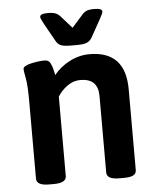

<svg xmlns="http://www.w3.org/2000/svg" viewBox="-52 -763 661 809"><g transform="rotate(-5 278.5 -358.0)"><path d="M70 -27V-355Q70 -422 64 -453Q58 -484 58 -491Q58 -505 91 -512.5Q124 -520 150 -520Q167 -520 174 -505.5Q181 -491 184.5 -475.5Q188 -460 189 -455Q215 -488 255.5 -509Q296 -530 340 -530Q492 -530 492 -368V-27Q492 -12 479.5 -5Q467 2 439 2H420Q367 2 367 -27V-351Q367 -425 292 -425Q263 -425 237.5 -407Q212 -389 196 -363V-27Q196 2 143 2H123Q70 2 70 -27ZM202 -599 159 -676Q147 -698 147 -704Q147 -711 155 -714.5Q163 -718 181 -718Q203 -718 215 -712.5Q227 -707 238 -693L279 -647L320 -693Q331 -707 342.5 -712.5Q354 -718 376 -718Q394 -718 402 -714.5Q410 -711 410 -704Q410 -698 398 -676L355 -599Q347 -585 333.5 -579Q320 -573 290 -573H267Q236 -573 223 -578.5Q210 -584 202 -599Z"/></g></svg>

Font: Asap-SemiBold
Style: Regular
Weight: 600
Designer: Pablo Cosgaya
Foundry: Omnibus-Type
Version: Version 2.000; ttfautohint (v1.8)